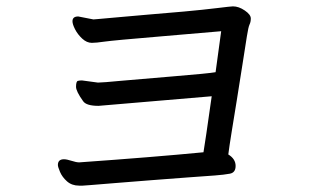

<svg xmlns="http://www.w3.org/2000/svg" viewBox="-20 -647 1040 604"><path d="M240.2 -63H229Q206.1 -63 190.9 -76.4Q175.8 -89.8 168.9 -106Q162.1 -122.1 162.1 -127.9Q162.1 -146 181.2 -146Q189.9 -146 205.1 -141.1Q220.2 -136.2 229 -136.2Q462.9 -152.8 620.1 -168Q625 -195.8 646 -344.2L290 -314Q251 -314 241.2 -329.1Q219.2 -359.9 219.2 -374Q219.2 -391.1 225.1 -392.6Q231 -394 237.8 -394L288.1 -387.2Q301.8 -387.2 363.8 -393.1Q405.8 -397 521.5 -406.5Q637.2 -416 658.2 -419.9L675.8 -548.8Q647 -545.9 491.5 -533Q335.9 -520 309.1 -516.1Q282.2 -512.2 269 -512.2Q252.9 -512.2 238.5 -525.6Q224.1 -539.1 216.1 -554.9Q208 -570.8 208 -580.1Q208 -595.2 226.1 -595.2L273.9 -585.9L286.1 -586.9Q312 -588.9 354.5 -593Q397 -597.2 446.5 -601.1Q496.1 -605 557.6 -610.6Q619.1 -616.2 663.1 -621.6Q707 -627 712.9 -627Q731 -627 750 -614Q769 -601.1 769 -588.9Q769 -578.1 765.1 -570.1Q761.2 -562 756.6 -532.5Q752 -502.9 742.9 -445.1Q733.9 -387.2 724.9 -331.5Q715.8 -275.9 708.5 -230.5Q701.2 -185.1 698.2 -161.1Q721.2 -147 721.2 -125Q721.2 -104 703.1 -100.6Q685.1 -97.2 656 -95Q627 -92.8 571.5 -88.9Q516.1 -85 455.6 -80.1Q395 -75.2 341.1 -71Q287.1 -66.9 266.1 -64.9Q245.1 -63 240.2 -63Z"/></svg>

Font: LXGW WenKai Mono GB Screen
Style: Regular
Weight: 400
Monospace: yes
Designer: LXGW / Fontworks Inc.
Foundry: LXGW / Fontworks Inc.
Version: Version 1.510;January 18,2025